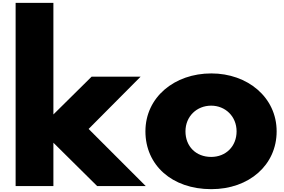

<svg xmlns="http://www.w3.org/2000/svg" viewBox="-20 -1310 2002 1352"><path d="M970 -770H625L356 -504V-1290H90V0H356V-305L664 0H1006L604 -402Z M1004 -385C1004 -148 1190 22 1468 22C1734 22 1928 -148 1928 -385C1928 -625 1723 -793 1468 -793C1208 -793 1004 -625 1004 -385ZM1286 -385C1286 -491 1366 -566 1467 -566C1566 -566 1646 -491 1646 -385C1646 -280 1571 -205 1467 -205C1359 -205 1286 -280 1286 -385Z"/></svg>

Font: Hussar Dziwak
Style: Regular
Weight: 400
Version: Version 1.022